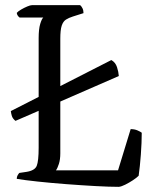

<svg xmlns="http://www.w3.org/2000/svg" viewBox="-20 -725 596 745"><path d="M40 -256Q29 -265 26 -275Q23 -285 22 -294L130 -349V-577Q130 -612 136 -632Q142 -652 148 -657H56Q53 -659 49.5 -663.5Q46 -668 45 -675Q50 -681 62 -688Q74 -695 86 -700Q98 -705 104 -705H291Q296 -701 300 -693Q304 -685 304 -674L263 -661Q247 -656 236 -649Q225 -642 219.5 -625.5Q214 -609 214 -575V-391L412 -492Q428 -483 434 -464.5Q440 -446 441 -430L214 -331V-130Q214 -106 208.5 -89Q203 -72 197 -64H438L487 -224Q502 -224 513.5 -219Q525 -214 530 -210Q530 -172 526.5 -125Q523 -78 518 -43Q510 -35 495.5 -25.5Q481 -16 466 -8.5Q451 -1 441 0Q405 0 350.5 -3Q296 -6 237 -10.5Q178 -15 126.5 -20.5Q75 -26 45 -31Q45 -39 48.5 -45Q52 -51 55 -54L82 -58Q115 -63 122.5 -81.5Q130 -100 130 -152V-295Z"/></svg>

Font: Texturina 72pt
Style: Regular
Weight: 400
Designer: Guillermo Torres Carreño
Foundry: Omnibus-Type
Version: Version 1.002; ttfautohint (v1.8.3)